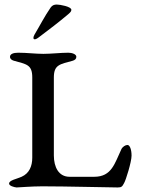

<svg xmlns="http://www.w3.org/2000/svg" viewBox="-20 -823 631 845"><path d="M133 -650C136 -650 142 -652 151 -659C191 -689 241 -727 281 -761C290 -769 294 -773 294 -780C294 -794 244 -803 230 -803C219 -803 210 -800 203 -790C176 -751 156 -711 132 -671C129 -666 127 -660 127 -656C127 -653 129 -650 133 -650ZM217 -139V-482C217 -539 244 -540 301 -556C310 -559 316 -564 316 -573C316 -585 296 -591 281 -591C247 -591 206 -586 171 -586C135 -586 99 -591 60 -591C38 -591 24 -585 24 -573C24 -564 31 -559 40 -556C97 -540 122 -539 122 -482V-129C122 -92 109 -60 75 -45C53 -35 20 -30 20 -15C20 -5 42 1 53 2C60 2 119 -3 166 -3C272 -3 461 2 498 2C515 2 518 -2 526 -17C534 -30 559 -111 559 -138C559 -166 551 -185 541 -185C532 -185 519 -177 514 -166C485 -105 472 -45 395 -45H286C238 -45 217 -88 217 -139Z"/></svg>

Font: EB Garamond SC 08
Style: Regular
Weight: 400
Version: Version 0.016